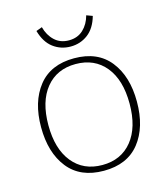

<svg xmlns="http://www.w3.org/2000/svg" viewBox="-103 -745 732 836"><g transform="rotate(-15 263.0 -327.0)"><path d="M136 -654 163 -664Q173 -626 198.5 -602Q224 -578 263 -578Q302 -578 327.5 -602Q353 -626 363 -664L390 -654Q375 -601 341 -575.5Q307 -550 263 -550Q219 -550 185 -575.5Q151 -601 136 -654ZM47 -244Q47 -358 102 -427.5Q157 -497 263 -497Q369 -497 424 -427.5Q479 -358 479 -244Q479 -129 424 -59.5Q369 10 263 10Q157 10 102 -59.5Q47 -129 47 -244ZM446 -244Q446 -351 397 -411Q348 -471 263 -471Q178 -471 129 -411Q80 -351 80 -244Q80 -137 129 -76.5Q178 -16 263 -16Q348 -16 397 -76.5Q446 -137 446 -244Z"/></g></svg>

Font: Maitree ExtraLight
Style: Regular
Weight: 275
Designer: CadsonDemak Team
Foundry: CadsonDemak
Version: Version 1.003